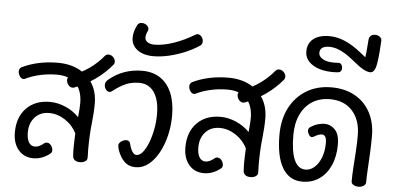

<svg xmlns="http://www.w3.org/2000/svg" viewBox="-59 -1056 2444 1190"><g transform="rotate(5 1163.5 -461.5)"><path d="M185 12Q127 12 92 -29Q57 -70 57 -138Q57 -233 111.5 -289Q166 -345 258 -345Q307 -345 356 -323.5Q405 -302 439 -266Q442 -296 443.5 -315.5Q445 -335 445 -353Q445 -432 404 -474.5Q363 -517 286 -517Q234 -517 183.5 -506Q133 -495 90 -474Q88 -473 85.5 -472.5Q83 -472 81 -472Q72 -472 64.5 -479Q57 -486 52.5 -496.5Q48 -507 48 -517Q48 -525 51.5 -532Q55 -539 62 -543Q111 -567 167.5 -579Q224 -591 285 -591Q361 -591 417 -562Q473 -533 504 -481Q535 -429 535 -358Q535 -303 527 -231.5Q519 -160 519 -71Q519 -62 519.5 -53.5Q520 -45 520 -36.5Q520 -28 520 -19Q520 -6 507 2.5Q494 11 474 11Q455 11 443.5 2.5Q432 -6 430 -20Q429 -35 428.5 -46Q428 -57 428 -71Q428 -96 429 -119Q430 -142 431 -164Q406 -214 358.5 -245Q311 -276 259 -276Q204 -276 170.5 -239.5Q137 -203 137 -144Q137 -105 150.5 -83Q164 -61 188 -61Q215 -61 245 -87Q252 -92 260 -92Q271 -92 279.5 -85Q288 -78 293 -67.5Q298 -57 298 -47Q298 -36 291 -29Q269 -10 241.5 1Q214 12 185 12ZM400 -447Q397 -446 394 -445.5Q391 -445 388 -445Q378 -445 369.5 -452Q361 -459 356 -469.5Q351 -480 351 -490Q351 -499 355.5 -506.5Q360 -514 369 -518Q433 -542 482.5 -576.5Q532 -611 570 -657Q579 -669 594 -669Q611 -669 623.5 -655.5Q636 -642 636 -627Q636 -617 630 -609Q584 -554 526 -513.5Q468 -473 400 -447Z M821 12Q778 12 750.5 -15Q723 -42 708 -87Q706 -93 704.5 -101Q703 -109 703 -115Q703 -124 710.5 -132Q718 -140 729 -145Q740 -150 750 -150Q769 -150 774 -133Q791 -64 820 -64Q840 -64 858.5 -86.5Q877 -109 892 -147Q907 -185 916 -231.5Q925 -278 925 -327Q925 -386 910 -427Q895 -468 867 -489.5Q839 -511 798 -511Q769 -511 743.5 -504.5Q718 -498 691 -483Q664 -468 632 -443Q627 -439 618 -439Q606 -439 596.5 -452Q587 -465 587 -481Q587 -499 605 -514Q650 -551 701 -569Q752 -587 811 -587Q877 -587 923.5 -556Q970 -525 994.5 -466.5Q1019 -408 1019 -326Q1019 -260 1004 -199.5Q989 -139 962.5 -91.5Q936 -44 900 -16Q864 12 821 12Z M871 -683Q808 -683 770.5 -711.5Q733 -740 733 -787Q733 -823 754 -865Q762 -882 782 -882Q800 -882 813 -871.5Q826 -861 826 -847Q826 -843 824 -837Q812 -813 812 -795Q812 -777 828 -766Q844 -755 871 -755Q924 -755 989 -777Q1054 -799 1120 -839Q1127 -843 1134 -843Q1143 -843 1151 -836.5Q1159 -830 1163.5 -820.5Q1168 -811 1168 -801Q1168 -794 1165.5 -787Q1163 -780 1156 -775Q1115 -747 1065.5 -726.5Q1016 -706 966 -694.5Q916 -683 871 -683Z M1246 12Q1188 12 1153 -29Q1118 -70 1118 -138Q1118 -233 1172.5 -289Q1227 -345 1319 -345Q1368 -345 1417 -323.5Q1466 -302 1500 -266Q1503 -296 1504.5 -315.5Q1506 -335 1506 -353Q1506 -432 1465 -474.5Q1424 -517 1347 -517Q1295 -517 1244.5 -506Q1194 -495 1151 -474Q1149 -473 1146.5 -472.5Q1144 -472 1142 -472Q1133 -472 1125.5 -479Q1118 -486 1113.5 -496.5Q1109 -507 1109 -517Q1109 -525 1112.5 -532Q1116 -539 1123 -543Q1172 -567 1228.5 -579Q1285 -591 1346 -591Q1422 -591 1478 -562Q1534 -533 1565 -481Q1596 -429 1596 -358Q1596 -303 1588 -231.5Q1580 -160 1580 -71Q1580 -62 1580.5 -53.5Q1581 -45 1581 -36.5Q1581 -28 1581 -19Q1581 -6 1568 2.5Q1555 11 1535 11Q1516 11 1504.5 2.5Q1493 -6 1491 -20Q1490 -35 1489.5 -46Q1489 -57 1489 -71Q1489 -96 1490 -119Q1491 -142 1492 -164Q1467 -214 1419.5 -245Q1372 -276 1320 -276Q1265 -276 1231.5 -239.5Q1198 -203 1198 -144Q1198 -105 1211.5 -83Q1225 -61 1249 -61Q1276 -61 1306 -87Q1313 -92 1321 -92Q1332 -92 1340.5 -85Q1349 -78 1354 -67.5Q1359 -57 1359 -47Q1359 -36 1352 -29Q1330 -10 1302.5 1Q1275 12 1246 12ZM1461 -447Q1458 -446 1455 -445.5Q1452 -445 1449 -445Q1439 -445 1430.5 -452Q1422 -459 1417 -469.5Q1412 -480 1412 -490Q1412 -499 1416.5 -506.5Q1421 -514 1430 -518Q1494 -542 1543.5 -576.5Q1593 -611 1631 -657Q1640 -669 1655 -669Q1672 -669 1684.5 -655.5Q1697 -642 1697 -627Q1697 -617 1691 -609Q1645 -554 1587 -513.5Q1529 -473 1461 -447Z M2208 12Q2192 12 2177.5 4.5Q2163 -3 2163 -18Q2163 -59 2166.5 -108Q2170 -157 2173 -207.5Q2176 -258 2176 -303Q2176 -400 2125 -456.5Q2074 -513 1986 -513Q1922 -513 1875.5 -483.5Q1829 -454 1803.5 -400Q1778 -346 1778 -271Q1778 -170 1801.5 -117.5Q1825 -65 1871 -65Q1902 -65 1927.5 -88Q1953 -111 1968 -150.5Q1983 -190 1983 -237Q1983 -267 1975.5 -279Q1968 -291 1954 -291Q1944 -291 1932 -286.5Q1920 -282 1907 -274Q1903 -272 1900 -270.5Q1897 -269 1893 -269Q1885 -269 1879 -276Q1873 -283 1869.5 -292Q1866 -301 1866 -308Q1866 -323 1881 -332Q1903 -346 1925.5 -352Q1948 -358 1965 -358Q2002 -358 2030 -329.5Q2058 -301 2058 -236Q2058 -163 2033 -107Q2008 -51 1963 -20Q1918 11 1858 11Q1777 11 1734.5 -60Q1692 -131 1692 -265Q1692 -362 1729 -434Q1766 -506 1833 -546.5Q1900 -587 1988 -587Q2072 -587 2134 -552.5Q2196 -518 2230 -455Q2264 -392 2264 -307Q2264 -258 2261.5 -205Q2259 -152 2256 -104Q2253 -56 2253 -21Q2253 -5 2239 3.5Q2225 12 2208 12Z M1989 -682Q1910 -682 1861.5 -713Q1813 -744 1813 -795Q1813 -846 1848.5 -874Q1884 -902 1948 -902Q1995 -902 2044 -881.5Q2093 -861 2146 -818Q2154 -812 2162 -805.5Q2170 -799 2180 -791Q2185 -820 2186.5 -848.5Q2188 -877 2191 -904Q2193 -918 2203 -926.5Q2213 -935 2229 -935Q2246 -935 2258.5 -925.5Q2271 -916 2270 -901Q2268 -861 2266 -836Q2264 -811 2262 -794Q2260 -777 2257 -760Q2248 -701 2219 -701Q2200 -701 2174.5 -715Q2149 -729 2112 -760Q2081 -786 2053.5 -803Q2026 -820 2001.5 -828Q1977 -836 1953 -836Q1894 -836 1894 -793Q1894 -771 1919.5 -756Q1945 -741 1990 -741Q2001 -741 2006.5 -741.5Q2012 -742 2020 -742Q2030 -742 2036.5 -732.5Q2043 -723 2043 -711Q2043 -700 2037.5 -692.5Q2032 -685 2023 -684Q2015 -683 2006.5 -682.5Q1998 -682 1989 -682Z"/></g></svg>

Font: Playpen Sans Thai
Style: Regular
Weight: 400
Designer: Sirin Gunkloy, Laura Meseguer, Veronika Burian, José Scaglione
Foundry: TypeTogether
Version: Version 2.000